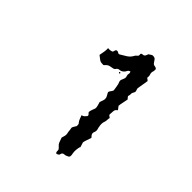

<svg xmlns="http://www.w3.org/2000/svg" viewBox="-174 -743 885 885"><g transform="rotate(45 268.5 -300.5)"><path d="M303 -607Q309 -611 315 -615Q321 -619 329 -617Q337 -616 341 -609.5Q345 -603 349 -598Q354 -590 362 -589.5Q370 -589 375 -584Q377 -579 376 -575.5Q375 -572 375 -568Q371 -557 374.5 -547.5Q378 -538 376 -527Q379 -524 382.5 -522Q386 -520 388 -517Q386 -503 383.5 -489.5Q381 -476 379 -462Q379 -457 381.5 -451.5Q384 -446 383 -441Q381 -437 379.5 -433.5Q378 -430 376 -427Q376 -422 375.5 -416Q375 -410 373 -405Q375 -401 378 -398Q381 -395 383 -392Q381 -379 378 -367Q375 -355 374 -342Q377 -337 380.5 -333.5Q384 -330 386 -325Q375 -318 374.5 -307.5Q374 -297 373 -286Q373 -281 377 -279Q381 -277 385 -273Q383 -267 383 -260Q383 -253 381 -246Q376 -234 377.5 -220Q379 -206 383 -193Q384 -185 380.5 -177.5Q377 -170 380 -162Q382 -158 385 -155Q388 -152 390 -149Q387 -138 383 -128Q379 -118 377 -107Q378 -104 379.5 -99Q381 -94 382.5 -89.5Q384 -85 384.5 -82.5Q385 -80 383 -82Q380 -71 379 -59.5Q378 -48 380 -37Q382 -30 381.5 -22.5Q381 -15 373 -12Q365 -7 354.5 -6.5Q344 -6 342 5Q340 9 340.5 10Q341 11 329 17Q322 15 322 8Q322 1 321 -4Q316 -11 310.5 -15.5Q305 -20 301 -28Q299 -35 296.5 -40.5Q294 -46 292 -53Q294 -61 296.5 -68.5Q299 -76 297 -85Q295 -93 294.5 -101Q294 -109 292 -117Q293 -123 297 -128.5Q301 -134 304 -140Q304 -145 303.5 -150Q303 -155 298 -159Q293 -166 290 -174.5Q287 -183 284 -191Q292 -192 297 -197Q302 -202 306 -207Q308 -213 303.5 -217Q299 -221 297 -225Q298 -234 301 -242Q304 -250 307 -258Q308 -267 305 -275.5Q302 -284 300 -293Q302 -300 305 -307Q308 -314 308 -321Q308 -330 303 -337.5Q298 -345 295 -353Q297 -360 301.5 -365Q306 -370 308 -377Q306 -388 304.5 -400Q303 -412 298 -423Q296 -429 297.5 -434Q299 -439 301.5 -444Q304 -449 305 -454Q306 -459 304 -465Q301 -472 303 -479.5Q305 -487 300 -493Q298 -491 295 -490Q292 -489 290 -486Q285 -475 276.5 -468.5Q268 -462 257 -462Q249 -460 245 -453.5Q241 -447 233 -446Q225 -444 217.5 -443Q210 -442 204 -437Q199 -433 195.5 -428.5Q192 -424 185 -426Q173 -425 163.5 -432.5Q154 -440 146 -446Q148 -459 150.5 -471Q153 -483 152 -496Q168 -494 179 -500Q181 -505 182 -510Q183 -515 188 -517Q194 -518 199.5 -514Q205 -510 210 -513Q224 -521 239 -530.5Q254 -540 262 -555Q264 -560 268.5 -563.5Q273 -567 276 -571Q277 -574 276.5 -578Q276 -582 277 -585Q281 -588 286.5 -588Q292 -588 295 -591Q299 -595 300 -599Q301 -603 303 -607ZM267 -456Q269 -458 272 -456Q275 -454 273 -452Q271 -448 268 -450.5Q265 -453 267 -456Z"/></g></svg>

Font: ErikasBuero
Style: Regular
Weight: 400
Designer: Peter Wiegel
Foundry: Peter Wiegel
Version: Version 1.006